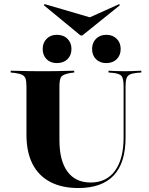

<svg xmlns="http://www.w3.org/2000/svg" viewBox="-20 -922 739 953"><path d="M111.3 -369.4V-492.7Q111.3 -518.5 106.9 -531.5Q102.4 -544.4 90.3 -550.4Q78.2 -556.5 54.8 -559.7L33.1 -562.1V-571Q49.2 -571 71.8 -570.2Q94.4 -569.4 122.6 -569Q150.8 -568.5 181.5 -568.5H192.7H204.8Q235.5 -568.5 262.1 -569Q288.7 -569.4 310.9 -570.2Q333.1 -571 348.4 -571V-562.1L329.8 -559.7Q296 -554 285.5 -542.7Q275 -531.5 275 -492.7V-369.4ZM368.5 11.3Q286.3 11.3 228.6 -19.4Q171 -50 141.1 -108.9Q111.3 -167.7 111.3 -253.2V-369.4H275V-226.6Q275 -124.2 314.9 -70.2Q354.8 -16.1 429.8 -16.1Q508.9 -16.1 551.2 -75Q593.5 -133.9 593.5 -239.5V-369.4H603.2V-238.7Q603.2 -113.7 544.4 -51.2Q485.5 11.3 368.5 11.3ZM593.5 -369.4V-492.7Q593.5 -531.5 583.5 -544.4Q573.4 -557.3 537.9 -560.5L518.5 -562.1V-571Q532.3 -570.2 553.2 -569.4Q574.2 -568.5 597.6 -568.5Q615.3 -568.5 630.6 -569Q646 -569.4 659.3 -570.2Q672.6 -571 681.5 -571V-562.1L660.5 -560.5Q636.3 -558.1 624.2 -552Q612.1 -546 607.7 -532.3Q603.2 -518.5 603.2 -492.7V-369.4ZM262.1 -608.9Q230.6 -608.9 211.3 -628.2Q191.9 -647.6 191.9 -679Q191.9 -709.7 211.3 -729.4Q230.6 -749.2 262.1 -749.2Q295.2 -749.2 314.9 -729.4Q334.7 -709.7 334.7 -679Q334.7 -647.6 314.9 -628.2Q295.2 -608.9 262.1 -608.9ZM507.3 -608.9Q475.8 -608.9 456.5 -628.2Q437.1 -647.6 437.1 -679Q437.1 -709.7 456.5 -729.4Q475.8 -749.2 507.3 -749.2Q539.5 -749.2 559.3 -729.4Q579 -709.7 579 -679Q579 -647.6 559.3 -628.2Q539.5 -608.9 507.3 -608.9ZM571.8 -901.6 575 -896 388.7 -746H379.8L197.6 -896L201.6 -901.6L458.1 -826.6L372.6 -812.1Z"/></svg>

Font: Playfair 144pt SemiExpanded Black
Style: Regular
Weight: 900
Width: 6
Designer: Claus Eggers Sørensen
Foundry: Claus Eggers Sørensen
Version: Version 2.203